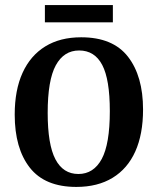

<svg xmlns="http://www.w3.org/2000/svg" viewBox="-20 -728 622 757"><path d="M281 9Q157 9 97.5 -67Q38 -143 38 -276Q38 -373 69 -441Q100 -509 158.5 -545Q217 -581 300 -581Q425 -581 484.5 -504.5Q544 -428 544 -296Q544 -199 513.5 -131Q483 -63 424 -27Q365 9 281 9ZM292 -529Q232 -529 200 -470.5Q168 -412 168 -283Q168 -158 198.5 -100Q229 -42 289 -42Q349 -42 381 -101Q413 -160 413 -290Q413 -415 383 -472Q353 -529 292 -529ZM157 -708H425V-640H157Z"/></svg>

Font: Yrsa SemiBold
Style: Regular
Weight: 600
Version: Version 2.004